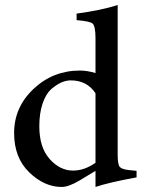

<svg xmlns="http://www.w3.org/2000/svg" viewBox="-20 -730 571 762"><path d="M522 -52V-26Q412 -6 359 12V-52L298 -15Q253 12 225 12Q156 12 96 -46Q36 -104 36 -202Q36 -305 114 -378Q191 -450 297 -450Q326 -450 359 -440V-578Q359 -625 348 -636Q337 -646 284 -650V-676Q381 -689 447 -710V-117Q447 -78 455 -68Q463 -58 492 -55ZM359 -84V-360Q325 -411 261 -411Q243 -411 224 -403Q204 -394 183 -376Q162 -357 149 -319Q136 -280 136 -229Q136 -145 177 -99Q218 -53 270 -53Q315 -53 359 -84Z"/></svg>

Font: Shafarik
Style: Regular
Weight: 400
Version: Version 1.001; ttfautohint (v1.8.4.7-5d5b)